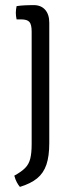

<svg xmlns="http://www.w3.org/2000/svg" viewBox="-20 -513 301 752"><path d="M173 47.5Q173 98.5 161.8 131.8Q150.5 165 125.5 185.5Q100.5 206 58 219Q51.5 211.5 45.8 200.8Q40 190 36 175Q63.5 160 78.2 145.2Q93 130.5 98.5 108.5Q104 86.5 104 51V-389Q104 -417 95.2 -427Q86.5 -437 63 -437H45Q42 -450.5 42 -463Q42 -470 42.8 -475.8Q43.5 -481.5 45 -489Q61.5 -491.5 78 -492.2Q94.5 -493 104 -493H112Q140.5 -493 156.8 -474.8Q173 -456.5 173 -424Z"/></svg>

Font: Signika Negative Light Light
Style: Regular
Weight: 300
Version: Version 2.001